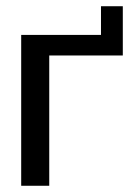

<svg xmlns="http://www.w3.org/2000/svg" viewBox="-20 -596 414 616"><path d="M374 -418H138V0H48V-484H304V-576H374Z"/></svg>

Font: Gamestation Display
Style: Regular
Weight: 400
Designer: Jonas Hecksher
Foundry: Jonas Hecksher, Playtypeª, e-types AS
Version: Version 1.003